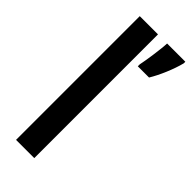

<svg xmlns="http://www.w3.org/2000/svg" viewBox="-247 -797 834 834"><g transform="rotate(45 169.5 -380.0)"><path d="M171 0V-760H59V0ZM339 -750V-760H227C226 -725 213 -639 207 -612V-600H276C300 -639 327 -702 339 -750Z"/></g></svg>

Font: Noto Sans Georgian ExtraCondensed SemiBold
Style: Regular
Weight: 600
Width: 2
Designer: Monotype Design Team, Akaki Razmadze
Foundry: Google LLC
Version: Version 2.005